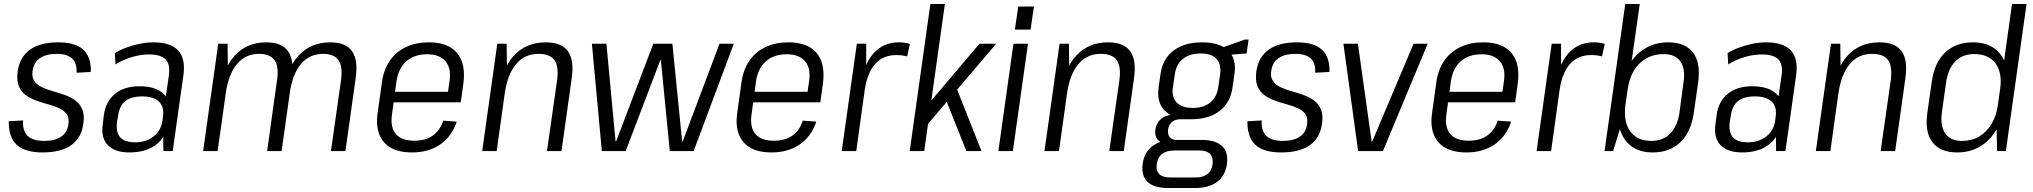

<svg xmlns="http://www.w3.org/2000/svg" viewBox="-20 -760 10230 966"><path d="M194 7Q105 7 64 -31.5Q23 -70 24 -150L96 -154Q93 -101 119.5 -76Q146 -51 203 -51Q256 -51 287.5 -72.5Q319 -94 324 -134Q329 -167 316 -185.5Q303 -204 278 -215.5Q253 -227 223 -235Q193 -243 163.5 -253.5Q134 -264 110 -281Q86 -298 74.5 -327Q63 -356 69 -402Q80 -474 131.5 -510.5Q183 -547 274 -547Q358 -547 398.5 -510.5Q439 -474 437 -398L365 -394Q368 -442 343 -465.5Q318 -489 266 -489Q212 -489 181 -467.5Q150 -446 144 -404Q139 -372 152.5 -352.5Q166 -333 190.5 -321.5Q215 -310 245 -301.5Q275 -293 305 -282.5Q335 -272 358.5 -255Q382 -238 394 -209.5Q406 -181 399 -135Q389 -65 337.5 -29Q286 7 194 7Z M800 -177 830 -383Q837 -437 813 -461.5Q789 -486 730 -486Q688 -486 644 -473Q600 -460 561 -436L558 -493Q584 -509 617 -521Q650 -533 685 -540Q720 -547 751 -547Q839 -547 876.5 -506Q914 -465 903 -383L849 0H802ZM631 7Q558 7 522.5 -30Q487 -67 497 -135L503 -184Q513 -251 559.5 -288.5Q606 -326 681 -326Q761 -326 801 -290Q841 -254 831 -187L824 -136Q814 -68 763 -30.5Q712 7 631 7ZM660 -44Q715 -44 752.5 -73.5Q790 -103 797 -151L800 -174Q807 -223 779.5 -249Q752 -275 696 -275Q641 -275 610.5 -251.5Q580 -228 573 -171L569 -148Q562 -95 584.5 -69.5Q607 -44 660 -44Z M1696 -358Q1705 -425 1683 -457Q1661 -489 1606 -489Q1537 -489 1494 -438Q1451 -387 1437 -287L1394 -221L1402 -282Q1420 -412 1481.5 -479.5Q1543 -547 1642 -547Q1720 -547 1751.5 -502Q1783 -457 1769 -364L1718 0H1645ZM1078 -540H1125L1127 -369L1075 0H1002ZM1374 -358Q1384 -425 1361.5 -457Q1339 -489 1283 -489Q1215 -489 1172 -437.5Q1129 -386 1115 -287L1072 -221L1081 -282Q1100 -413 1161 -480Q1222 -547 1320 -547Q1398 -547 1429.5 -502Q1461 -457 1448 -364L1397 0H1324Z M2053 7Q1989 7 1947.5 -16Q1906 -39 1888.5 -83.5Q1871 -128 1880 -191L1902 -349Q1911 -411 1942 -455.5Q1973 -500 2023 -523.5Q2073 -547 2138 -547Q2235 -547 2280 -493Q2325 -439 2311 -337L2298 -245H1947L1954 -298H2246L2230 -271L2242 -353Q2251 -417 2221 -452Q2191 -487 2129 -487Q2065 -487 2025 -452Q1985 -417 1975 -353L1952 -183Q1943 -119 1972 -85.5Q2001 -52 2064 -52Q2120 -52 2157 -77.5Q2194 -103 2210 -153L2278 -148Q2253 -73 2194.5 -33Q2136 7 2053 7Z M2783 -357Q2792 -426 2769.5 -457.5Q2747 -489 2689 -489Q2620 -489 2576.5 -437.5Q2533 -386 2519 -287L2476 -221L2485 -282Q2504 -413 2565.5 -480Q2627 -547 2726 -547Q2805 -547 2837.5 -502Q2870 -457 2856 -363L2805 0H2732ZM2482 -540H2529L2531 -373L2479 0H2406Z M2958 -540H3031L3077 -49H3080L3267 -540H3363L3412 -49H3415L3600 -540H3672L3470 0H3350L3305 -457H3302L3128 0H3008Z M3862 7Q3798 7 3756.5 -16Q3715 -39 3697.5 -83.5Q3680 -128 3689 -191L3711 -349Q3720 -411 3751 -455.5Q3782 -500 3832 -523.5Q3882 -547 3947 -547Q4044 -547 4089 -493Q4134 -439 4120 -337L4107 -245H3756L3763 -298H4055L4039 -271L4051 -353Q4060 -417 4030 -452Q4000 -487 3938 -487Q3874 -487 3834 -452Q3794 -417 3784 -353L3761 -183Q3752 -119 3781 -85.5Q3810 -52 3873 -52Q3929 -52 3966 -77.5Q4003 -103 4019 -153L4087 -148Q4062 -73 4003.5 -33Q3945 7 3862 7Z M4291 -540H4338V-360L4288 0H4215ZM4308 -323Q4324 -433 4373.5 -490Q4423 -547 4503 -547Q4517 -547 4531 -545Q4545 -543 4558 -539L4544 -476Q4520 -483 4490 -483Q4423 -483 4383 -438Q4343 -393 4330 -304Z M4601 -178 4908 -540H4992L4617 -99ZM4661 -740H4734L4630 0H4557ZM4730 -281 4787 -331 4918 0H4842Z M5152 -540 5076 0H5003L5079 -540ZM5182 -727 5165 -611H5086L5103 -727Z M5612 -357Q5621 -426 5598.5 -457.5Q5576 -489 5518 -489Q5449 -489 5405.5 -437.5Q5362 -386 5348 -287L5305 -221L5314 -282Q5333 -413 5394.5 -480Q5456 -547 5555 -547Q5634 -547 5666.5 -502Q5699 -457 5685 -363L5634 0H5561ZM5311 -540H5358L5360 -373L5308 0H5235Z M5974 -160Q5885 -160 5842 -201.5Q5799 -243 5809 -319L5819 -389Q5830 -465 5885 -506Q5940 -547 6028 -547Q6116 -547 6159 -506Q6202 -465 6191 -389L6181 -319Q6170 -243 6116 -201.5Q6062 -160 5974 -160ZM5857 186Q5786 186 5753.5 155Q5721 124 5729 65Q5737 6 5778 -25Q5819 -56 5891 -56H6026Q6096 -56 6128.5 -25Q6161 6 6153 65Q6145 124 6103.5 155Q6062 186 5992 186ZM5994 133Q6072 133 6081 65Q6085 32 6068 14.5Q6051 -3 6013 -3H5890Q5810 -3 5800 65Q5790 133 5870 133ZM5867 -34Q5827 -34 5807.5 -54.5Q5788 -75 5793 -108Q5798 -142 5822.5 -162.5Q5847 -183 5889 -183H5977L5974 -160H5919Q5892 -160 5876 -146Q5860 -132 5857 -108Q5854 -84 5865 -70Q5876 -56 5902 -56H5959L5956 -34ZM5981 -217Q6036 -217 6069 -244Q6102 -271 6109 -320L6119 -387Q6125 -437 6100 -464Q6075 -491 6020 -491Q5966 -491 5932 -464Q5898 -437 5891 -387L5881 -320Q5874 -271 5900.5 -244Q5927 -217 5981 -217ZM6114 -515 6243 -561H6262L6252 -491L6109 -480Z M6426 7Q6337 7 6296 -31.5Q6255 -70 6256 -150L6328 -154Q6325 -101 6351.5 -76Q6378 -51 6435 -51Q6488 -51 6519.5 -72.5Q6551 -94 6556 -134Q6561 -167 6548 -185.5Q6535 -204 6510 -215.5Q6485 -227 6455 -235Q6425 -243 6395.5 -253.5Q6366 -264 6342 -281Q6318 -298 6306.5 -327Q6295 -356 6301 -402Q6312 -474 6363.5 -510.5Q6415 -547 6506 -547Q6590 -547 6630.5 -510.5Q6671 -474 6669 -398L6597 -394Q6600 -442 6575 -465.5Q6550 -489 6498 -489Q6444 -489 6413 -467.5Q6382 -446 6376 -404Q6371 -372 6384.5 -352.5Q6398 -333 6422.5 -321.5Q6447 -310 6477 -301.5Q6507 -293 6537 -282.5Q6567 -272 6590.5 -255Q6614 -238 6626 -209.5Q6638 -181 6631 -135Q6621 -65 6569.5 -29Q6518 7 6426 7Z M6739 -540H6812L6881 -48H6884L7092 -540H7163L6938 0H6813Z M7358 7Q7294 7 7252.5 -16Q7211 -39 7193.5 -83.5Q7176 -128 7185 -191L7207 -349Q7216 -411 7247 -455.5Q7278 -500 7328 -523.5Q7378 -547 7443 -547Q7540 -547 7585 -493Q7630 -439 7616 -337L7603 -245H7252L7259 -298H7551L7535 -271L7547 -353Q7556 -417 7526 -452Q7496 -487 7434 -487Q7370 -487 7330 -452Q7290 -417 7280 -353L7257 -183Q7248 -119 7277 -85.5Q7306 -52 7369 -52Q7425 -52 7462 -77.5Q7499 -103 7515 -153L7583 -148Q7558 -73 7499.5 -33Q7441 7 7358 7Z M7787 -540H7834V-360L7784 0H7711ZM7804 -323Q7820 -433 7869.5 -490Q7919 -547 7999 -547Q8013 -547 8027 -545Q8041 -543 8054 -539L8040 -476Q8016 -483 7986 -483Q7919 -483 7879 -438Q7839 -393 7826 -304Z M8295 7Q8234 7 8192 -21.5Q8150 -50 8132.5 -103.5Q8115 -157 8125 -229L8137 -315Q8147 -387 8179.5 -439Q8212 -491 8261.5 -519Q8311 -547 8373 -547Q8459 -547 8498 -495.5Q8537 -444 8524 -347L8502 -193Q8488 -96 8434.5 -44.5Q8381 7 8295 7ZM8157 -740H8230L8150 -175L8096 0H8053ZM8289 -51Q8347 -51 8383.5 -88.5Q8420 -126 8430 -194L8450 -344Q8461 -414 8434.5 -451Q8408 -488 8350 -488Q8302 -488 8263.5 -466.5Q8225 -445 8201 -405.5Q8177 -366 8169 -310L8158 -232Q8147 -148 8182 -99.5Q8217 -51 8289 -51Z M8914 -177 8944 -383Q8951 -437 8927 -461.5Q8903 -486 8844 -486Q8802 -486 8758 -473Q8714 -460 8675 -436L8672 -493Q8698 -509 8731 -521Q8764 -533 8799 -540Q8834 -547 8865 -547Q8953 -547 8990.5 -506Q9028 -465 9017 -383L8963 0H8916ZM8745 7Q8672 7 8636.5 -30Q8601 -67 8611 -135L8617 -184Q8627 -251 8673.5 -288.5Q8720 -326 8795 -326Q8875 -326 8915 -290Q8955 -254 8945 -187L8938 -136Q8928 -68 8877 -30.5Q8826 7 8745 7ZM8774 -44Q8829 -44 8866.5 -73.5Q8904 -103 8911 -151L8914 -174Q8921 -223 8893.5 -249Q8866 -275 8810 -275Q8755 -275 8724.5 -251.5Q8694 -228 8687 -171L8683 -148Q8676 -95 8698.5 -69.5Q8721 -44 8774 -44Z M9493 -357Q9502 -426 9479.5 -457.5Q9457 -489 9399 -489Q9330 -489 9286.5 -437.5Q9243 -386 9229 -287L9186 -221L9195 -282Q9214 -413 9275.5 -480Q9337 -547 9436 -547Q9515 -547 9547.5 -502Q9580 -457 9566 -363L9515 0H9442ZM9192 -540H9239L9241 -373L9189 0H9116Z M9827 7Q9742 7 9702.5 -44.5Q9663 -96 9677 -193L9699 -347Q9712 -444 9766 -495.5Q9820 -547 9906 -547Q9969 -547 10010.5 -519Q10052 -491 10069.5 -439Q10087 -387 10077 -315L10065 -229Q10055 -157 10022 -103.5Q9989 -50 9939.5 -21.5Q9890 7 9827 7ZM9851 -51Q9900 -51 9937.5 -73Q9975 -95 9999.5 -135.5Q10024 -176 10032 -232L10043 -310Q10055 -394 10020 -441Q9985 -488 9912 -488Q9854 -488 9817.5 -451Q9781 -414 9771 -344L9750 -194Q9741 -126 9767 -88.5Q9793 -51 9851 -51ZM10024 -175 10103 -740H10176L10072 0H10028Z"/></svg>

Font: Pathway Extreme SemiCondensed Light
Style: Italic
Weight: 300
Width: 4
Italic angle: -8°
Version: Version 1.001;gftools[0.9.26]